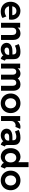

<svg xmlns="http://www.w3.org/2000/svg" viewBox="2203 -2995 800 5246"><g transform="rotate(90 2603.0 -372.0)"><path d="M28.3 -260.7Q28.3 -340.8 62.3 -402.1Q96.2 -463.4 153.8 -496.8Q211.4 -530.3 280.3 -530.3Q345.2 -530.3 399.7 -500Q454.1 -469.7 486.3 -414.3Q518.6 -358.9 518.6 -287.1Q518.6 -270.5 516.8 -255.1Q515.1 -239.7 510.7 -217.8H151.4Q163.1 -164.1 201.2 -132.8Q239.3 -101.6 295.9 -101.6Q333 -101.6 368.2 -114.3Q403.3 -127 427.7 -146.5L471.7 -40Q439.9 -18.1 395 -5.1Q350.1 7.8 299.8 7.8Q218.3 7.8 156.7 -26.4Q95.2 -60.5 61.8 -121.6Q28.3 -182.6 28.3 -260.7ZM394.5 -307.6Q394.5 -340.8 379.9 -366.5Q365.2 -392.1 339.4 -406.5Q313.5 -420.9 280.3 -420.9Q229.5 -420.9 195.1 -390.4Q160.6 -359.9 150.4 -307.6Z M603.5 -523.4H734.4V-456.1H737.3Q762.2 -492.2 804.2 -511.7Q846.2 -531.2 896.5 -531.2Q951.2 -531.2 990.5 -506.1Q1029.8 -481 1050 -437.7Q1070.3 -394.5 1070.3 -340.8V0H935.5V-311.5Q935.5 -362.8 910.4 -389.9Q885.3 -417 840.8 -417Q811.5 -417 788.3 -404.5Q765.1 -392.1 751.7 -368.2Q738.3 -344.2 738.3 -310.5V0H603.5Z M1150.4 -152.3Q1150.4 -199.7 1176.3 -235.6Q1202.1 -271.5 1253.4 -291.5Q1304.7 -311.5 1377.9 -311.5H1467.8V-336.9Q1467.8 -373.5 1445.6 -395.8Q1423.3 -418 1375 -418Q1337.9 -418 1296.4 -406.5Q1254.9 -395 1228.5 -377.9L1184.6 -482.4Q1217.8 -502 1274.9 -516.1Q1332 -530.3 1393.6 -530.3Q1481.4 -530.3 1526.4 -499.8Q1571.3 -469.2 1584 -428.5Q1596.7 -387.7 1596.7 -338.9V-175.8Q1596.7 -145 1603 -130.6Q1609.4 -116.2 1627 -110.4L1638.7 -106.4L1589.8 7.8L1574.2 2Q1510.7 -22 1493.7 -62.5H1492.7Q1470.7 -32.2 1426 -12.2Q1381.3 7.8 1328.1 7.8Q1276.4 7.8 1235.8 -13.2Q1195.3 -34.2 1172.9 -70.8Q1150.4 -107.4 1150.4 -152.3ZM1358.4 -95.7Q1382.3 -95.7 1409.9 -105.7Q1437.5 -115.7 1457 -137Q1476.6 -158.2 1476.6 -189.5V-222.7H1378.9Q1331.1 -222.7 1305.2 -206.5Q1279.3 -190.4 1279.3 -158.2Q1279.3 -128.9 1301 -112.3Q1322.8 -95.7 1358.4 -95.7Z M1717.3 -523.4H1847.2V-458H1849.6Q1875.5 -493.7 1911.4 -512.2Q1947.3 -530.8 1991.7 -531.2Q2036.1 -530.8 2069.3 -512Q2102.5 -493.2 2122.1 -458H2125.5Q2152.8 -493.7 2194.3 -512.2Q2235.8 -530.8 2284.7 -531.2Q2347.2 -531.2 2386.2 -502.9Q2425.3 -474.6 2442.4 -430.4Q2459.5 -386.2 2459.5 -335.9V0H2323.7V-317.4Q2324.2 -365.2 2303.2 -391.1Q2282.2 -417 2243.7 -417Q2205.1 -417 2180.4 -391.1Q2155.8 -365.2 2155.8 -317.4V0H2021V-317.4Q2021 -365.2 1999.8 -391.1Q1978.5 -417 1939.9 -417Q1901.4 -417 1877 -390.6Q1852.5 -364.3 1852.1 -315.4V0H1717.3Z M2534.7 -262.7Q2534.7 -340.3 2569.8 -401.4Q2605 -462.4 2666.3 -496.8Q2727.5 -531.2 2802.2 -531.2Q2877.9 -531.2 2939 -497.1Q3000 -462.9 3034.9 -401.6Q3069.8 -340.3 3069.8 -262.7Q3069.8 -184.6 3034.9 -122.8Q3000 -61 2938.7 -26.6Q2877.4 7.8 2802.2 7.8Q2727.5 7.8 2666.3 -26.9Q2605 -61.5 2569.8 -123Q2534.7 -184.6 2534.7 -262.7ZM2939.9 -262.7Q2939.9 -306.6 2922.6 -341.1Q2905.3 -375.5 2874.3 -394.8Q2843.3 -414.1 2803.2 -414.1Q2763.7 -414.1 2732.2 -395Q2700.7 -376 2682.6 -341.6Q2664.6 -307.1 2664.6 -262.7Q2664.6 -217.8 2682.4 -182.6Q2700.2 -147.5 2731.7 -128.4Q2763.2 -109.4 2802.2 -109.4Q2841.3 -109.4 2872.8 -128.4Q2904.3 -147.5 2922.1 -182.6Q2939.9 -217.8 2939.9 -262.7Z M3151.9 -523.4H3283.7V-448.2H3286.6Q3313 -484.4 3353 -507.6Q3393.1 -530.8 3444.8 -531.2Q3462.9 -530.8 3479 -527.8Q3495.1 -524.9 3502.4 -521.5L3447.8 -392.6Q3442.9 -395 3430.9 -397.2Q3418.9 -399.4 3405.8 -399.4Q3377.9 -399.4 3350.6 -385.5Q3323.2 -371.6 3304.9 -343.8Q3286.6 -315.9 3286.6 -277.3V0H3151.9Z M3495.6 -152.3Q3495.6 -199.7 3521.5 -235.6Q3547.4 -271.5 3598.6 -291.5Q3649.9 -311.5 3723.1 -311.5H3813V-336.9Q3813 -373.5 3790.8 -395.8Q3768.6 -418 3720.2 -418Q3683.1 -418 3641.6 -406.5Q3600.1 -395 3573.7 -377.9L3529.8 -482.4Q3563 -502 3620.1 -516.1Q3677.2 -530.3 3738.8 -530.3Q3826.7 -530.3 3871.6 -499.8Q3916.5 -469.2 3929.2 -428.5Q3941.9 -387.7 3941.9 -338.9V-175.8Q3941.9 -145 3948.2 -130.6Q3954.6 -116.2 3972.2 -110.4L3983.9 -106.4L3935.1 7.8L3919.4 2Q3856 -22 3838.9 -62.5H3837.9Q3815.9 -32.2 3771.2 -12.2Q3726.6 7.8 3673.3 7.8Q3621.6 7.8 3581.1 -13.2Q3540.5 -34.2 3518.1 -70.8Q3495.6 -107.4 3495.6 -152.3ZM3703.6 -95.7Q3727.5 -95.7 3755.1 -105.7Q3782.7 -115.7 3802.2 -137Q3821.8 -158.2 3821.8 -189.5V-222.7H3724.1Q3676.3 -222.7 3650.4 -206.5Q3624.5 -190.4 3624.5 -158.2Q3624.5 -128.9 3646.2 -112.3Q3668 -95.7 3703.6 -95.7Z M4432.1 -76.2H4427.7Q4396 -36.6 4352.5 -14.4Q4309.1 7.8 4258.8 7.8Q4199.2 7.8 4146 -23.4Q4092.8 -54.7 4060.3 -115.5Q4027.8 -176.3 4028.3 -260.7Q4027.8 -345.2 4060.3 -406.5Q4092.8 -467.8 4146.5 -499.8Q4200.2 -531.7 4261.7 -532.2Q4304.2 -532.2 4341.1 -517.3Q4377.9 -502.4 4407.7 -474.6H4411.1V-752H4545.9V-170.9Q4546.4 -150.9 4550.3 -139.2Q4554.2 -127.4 4563 -120.1Q4571.8 -112.8 4587.9 -106.4L4540 7.8Q4492.7 -8.8 4466.3 -29.3Q4439.9 -49.8 4432.1 -76.2ZM4418 -262.7Q4418 -310.1 4401.6 -345.2Q4385.3 -380.4 4356.2 -398.9Q4327.1 -417.5 4291 -417Q4252.9 -417 4223.4 -398.2Q4193.8 -379.4 4177.5 -344.2Q4161.1 -309.1 4161.1 -262.7Q4161.1 -217.3 4177.2 -181.9Q4193.4 -146.5 4222.7 -126.5Q4252 -106.4 4289.1 -106.4Q4326.2 -106.4 4355.5 -126.5Q4384.8 -146.5 4401.4 -181.9Q4418 -217.3 4418 -262.7Z M4642.6 -262.7Q4642.6 -340.3 4677.7 -401.4Q4712.9 -462.4 4774.2 -496.8Q4835.4 -531.2 4910.2 -531.2Q4985.8 -531.2 5046.9 -497.1Q5107.9 -462.9 5142.8 -401.6Q5177.7 -340.3 5177.7 -262.7Q5177.7 -184.6 5142.8 -122.8Q5107.9 -61 5046.6 -26.6Q4985.4 7.8 4910.2 7.8Q4835.4 7.8 4774.2 -26.9Q4712.9 -61.5 4677.7 -123Q4642.6 -184.6 4642.6 -262.7ZM5047.9 -262.7Q5047.9 -306.6 5030.5 -341.1Q5013.2 -375.5 4982.2 -394.8Q4951.2 -414.1 4911.1 -414.1Q4871.6 -414.1 4840.1 -395Q4808.6 -376 4790.5 -341.6Q4772.5 -307.1 4772.5 -262.7Q4772.5 -217.8 4790.3 -182.6Q4808.1 -147.5 4839.6 -128.4Q4871.1 -109.4 4910.2 -109.4Q4949.2 -109.4 4980.7 -128.4Q5012.2 -147.5 5030 -182.6Q5047.9 -217.8 5047.9 -262.7Z"/></g></svg>

Font: Reddit Sans Fudge
Style: Bold
Weight: 700
Designer: Stephen Hutchings
Foundry: Reddit
Version: Version 1.013